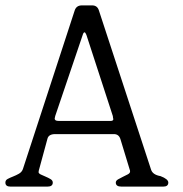

<svg xmlns="http://www.w3.org/2000/svg" viewBox="-20 -693 680 713"><path d="M605 -15Q605 0 586 0H431Q410 0 410 -15Q410 -22 418.5 -27Q427 -32 436.5 -36.5Q446 -41 454.5 -45.5Q463 -50 463 -56Q463 -61 462 -62L427 -177Q421 -195 403 -195H185Q160 -195 156 -177L125 -63Q124 -62 124 -57Q124 -56 123 -55Q123 -49 131.5 -45Q140 -41 149.5 -37Q159 -33 167.5 -28Q176 -23 176 -15Q176 0 156 0H19Q0 0 0 -15Q0 -24 8.5 -28.5Q17 -33 28.5 -37.5Q40 -42 50.5 -48Q61 -54 65 -65L257 -653Q263 -673 284 -673H322Q341 -673 347 -655L541 -63Q547 -44 576 -39Q605 -28 605 -15ZM401 -252Q400 -252 400 -254Q400 -256 399.5 -257.5Q399 -259 399 -262L301 -563Q297 -573 294 -573Q290 -573 287 -563L185 -262Q183 -252 183 -253Q183 -244 197 -244H392Q401 -244 401 -252Z"/></svg>

Font: Jura
Style: Regular
Weight: 400
Designer: Ed Merritt
Foundry: Ten by Twenty
Version: Version 1.007